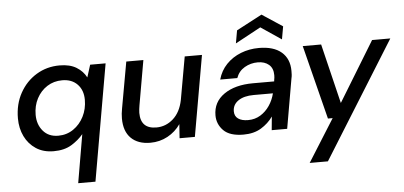

<svg xmlns="http://www.w3.org/2000/svg" viewBox="-58 -833 2472 1175"><g transform="rotate(-5 1178.5 -245.0)"><path d="M377 220 428 -77Q399 -42 355 -15Q311 12 245 12Q182 12 137 -17.5Q92 -47 68 -96.5Q44 -146 44 -207Q44 -294 81.5 -362Q119 -430 183 -469Q247 -508 326 -508Q389 -508 429 -483.5Q469 -459 489 -420L513 -496H608L483 220ZM281 -80Q333 -80 374 -108Q415 -136 438.5 -182.5Q462 -229 462 -285Q462 -344 427.5 -380Q393 -416 334 -416Q282 -416 241.5 -390Q201 -364 177.5 -319.5Q154 -275 154 -219Q154 -160 188 -120Q222 -80 281 -80Z M1200 -496 1113 0H1019L1025 -86Q994 -41 945.5 -14.5Q897 12 839 12Q763 12 720.5 -30Q678 -72 678 -151Q678 -180 684 -211L735 -496H840L792 -222Q790 -209 788.5 -198Q787 -187 787 -176Q787 -78 884 -78Q942 -78 987 -118Q1032 -158 1047 -232L1094 -496Z M1411 12Q1327 12 1288.5 -27Q1250 -66 1250 -120Q1250 -202 1317.5 -249Q1385 -296 1496 -296H1626L1627 -305Q1630 -319 1630 -334Q1630 -377 1604 -399Q1578 -421 1536 -421Q1492 -421 1455 -399.5Q1418 -378 1403 -336H1298Q1313 -390 1350 -428.5Q1387 -467 1439 -487.5Q1491 -508 1550 -508Q1641 -508 1689 -466.5Q1737 -425 1737 -351Q1737 -340 1736.5 -328.5Q1736 -317 1733 -305L1680 0H1585L1593 -83Q1564 -42 1519.5 -15Q1475 12 1411 12ZM1447 -74Q1489 -74 1522.5 -94.5Q1556 -115 1579 -149Q1602 -183 1612 -224H1494Q1434 -224 1399 -200Q1364 -176 1364 -135Q1364 -105 1386 -89.5Q1408 -74 1447 -74ZM1413 -548 1427 -627 1584 -710 1710 -627 1696 -548 1570 -633Z M1799 220 1963 -41H1934L1819 -496H1932L2021 -129L2245 -496H2357L1911 220Z"/></g></svg>

Font: DeepMind Sans Medium
Style: Italic
Weight: 500
Italic angle: -10°
Designer: Jonny Pinhorn / Modifications: Colophon Foundry
Foundry: Colophon Foundry
Version: Version 1.002; ttfautohint (v1.8.2)